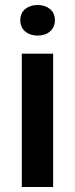

<svg xmlns="http://www.w3.org/2000/svg" viewBox="-20 -746 300 766"><path d="M67 0V-532H192V0ZM130 -604Q100 -604 80.5 -620.5Q61 -637 61 -665Q61 -694 80.5 -710Q100 -726 130 -726Q160 -726 179.5 -710Q199 -694 199 -665Q199 -637 179.5 -620.5Q160 -604 130 -604Z"/></svg>

Font: Mona Sans ExtraLight SemiBold
Style: Regular
Weight: 600
Version: Version 2.000